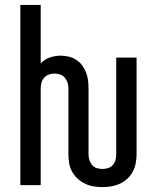

<svg xmlns="http://www.w3.org/2000/svg" viewBox="-20 -755 640 783"><path d="M398 8Q379 8 361 5Q343 2 326.5 -6Q310 -14 296.5 -26.5Q283 -39 274 -55Q265 -71 262 -89.5Q259 -108 259 -126V-394Q259 -406 255.5 -417.5Q252 -429 244.5 -438Q237 -447 225.5 -451Q214 -455 202 -455Q191 -455 179.5 -451Q168 -447 160 -438Q152 -429 149 -417.5Q146 -406 146 -394V0H63V-735H146V-496Q161 -513 183 -520.5Q205 -528 227 -528Q244 -528 260.5 -524Q277 -520 291 -511Q305 -502 315 -488.5Q325 -475 331 -459.5Q337 -444 339 -427.5Q341 -411 341 -394V-126Q341 -114 344.5 -102.5Q348 -91 355.5 -82Q363 -73 374.5 -69.5Q386 -66 398 -66Q409 -66 420.5 -69.5Q432 -73 440 -82Q448 -91 451 -102.5Q454 -114 454 -126V-520H537V-126Q537 -108 533.5 -89.5Q530 -71 521.5 -55Q513 -39 499.5 -26.5Q486 -14 469 -6Q452 2 434 5Q416 8 398 8Z"/></svg>

Font: Iosevka Custom Extended
Style: Regular
Weight: 400
Width: 7
Monospace: yes
Designer: Belleve Invis
Foundry: Belleve Invis
Version: Version 11.2.4; ttfautohint (v1.8.4)